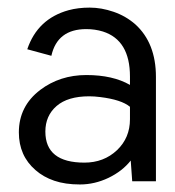

<svg xmlns="http://www.w3.org/2000/svg" viewBox="-20 -474 457 502"><path d="M205.6 -397.9Q129.9 -397.9 114.3 -328.1L51.3 -345.2Q78.1 -424.8 159.2 -447.3Q184.1 -454.1 214.6 -454.1Q245.1 -454.1 277.1 -443.1Q309.1 -432.1 334 -410.2Q387.7 -361.3 387.7 -272.9V0H325.7L321.8 -54.2Q299.8 -26.4 263.7 -9Q227.5 8.3 189 8.3Q150.4 8.3 121.8 -1.5Q93.3 -11.2 72.8 -29.3Q29.3 -66.9 29.3 -127.9Q29.3 -196.3 85 -238.8Q136.7 -277.8 205.8 -277.8Q274.9 -277.8 319.8 -252V-273.9Q319.8 -369.1 249 -391.6Q228.5 -397.9 205.6 -397.9ZM319.8 -162.1V-194.8Q297.4 -213.4 242.2 -220.2Q226.6 -222.2 213.4 -222.2Q157.2 -222.2 127.9 -196.8Q98.6 -171.4 98.6 -129.9Q98.6 -48.8 200.7 -48.8Q251.5 -48.8 286.1 -81.5Q319.8 -113.8 319.8 -162.1Z"/></svg>

Font: Meera
Style: Regular
Weight: 400
Designer: Hussain KH and Suresh P for Swathanthra Malayalam Computing (SMC)
Version: 7.0.0+20160512